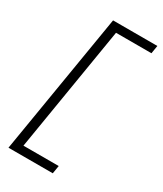

<svg xmlns="http://www.w3.org/2000/svg" viewBox="-235 -911 971 1141"><g transform="rotate(30 250.0 -340.0)"><path d="M27 143 187 -823H491L482 -768H239L98 88H340L331 143Z"/></g></svg>

Font: Iosevka Slab Light
Style: Italic
Weight: 300
Italic angle: -9°
Monospace: yes
Designer: Belleve Invis
Foundry: Belleve Invis
Version: Version 11.1.1; ttfautohint (v1.8.3)